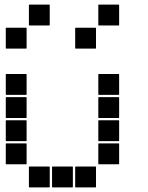

<svg xmlns="http://www.w3.org/2000/svg" viewBox="-20 -815 640 830"><path d="M407 -795H493Q495 -795 495 -793V-707Q495 -705 493 -705H407Q405 -705 405 -707V-793Q405 -795 407 -795ZM107 -795H193Q195 -795 195 -793V-707Q195 -705 193 -705H107Q105 -705 105 -707V-793Q105 -795 107 -795ZM307 -695H393Q395 -695 395 -693V-607Q395 -605 393 -605H307Q305 -605 305 -607V-693Q305 -695 307 -695ZM7 -695H93Q95 -695 95 -693V-607Q95 -605 93 -605H7Q5 -605 5 -607V-693Q5 -695 7 -695ZM407 -495H493Q495 -495 495 -493V-407Q495 -405 493 -405H407Q405 -405 405 -407V-493Q405 -495 407 -495ZM7 -495H93Q95 -495 95 -493V-407Q95 -405 93 -405H7Q5 -405 5 -407V-493Q5 -495 7 -495ZM407 -395H493Q495 -395 495 -393V-307Q495 -305 493 -305H407Q405 -305 405 -307V-393Q405 -395 407 -395ZM7 -395H93Q95 -395 95 -393V-307Q95 -305 93 -305H7Q5 -305 5 -307V-393Q5 -395 7 -395ZM407 -295H493Q495 -295 495 -293V-207Q495 -205 493 -205H407Q405 -205 405 -207V-293Q405 -295 407 -295ZM7 -295H93Q95 -295 95 -293V-207Q95 -205 93 -205H7Q5 -205 5 -207V-293Q5 -295 7 -295ZM407 -195H493Q495 -195 495 -193V-107Q495 -105 493 -105H407Q405 -105 405 -107V-193Q405 -195 407 -195ZM7 -195H93Q95 -195 95 -193V-107Q95 -105 93 -105H7Q5 -105 5 -107V-193Q5 -195 7 -195ZM307 -95H393Q395 -95 395 -93V-7Q395 -5 393 -5H307Q305 -5 305 -7V-93Q305 -95 307 -95ZM207 -95H293Q295 -95 295 -93V-7Q295 -5 293 -5H207Q205 -5 205 -7V-93Q205 -95 207 -95ZM107 -95H193Q195 -95 195 -93V-7Q195 -5 193 -5H107Q105 -5 105 -7V-93Q105 -95 107 -95Z"/></svg>

Font: Pixel Panel Black
Style: Regular
Weight: 900
Monospace: yes
Designer: Óliver Lalan
Foundry: Óliver Lalan
Version: Version 1.000; ttfautohint (v1.8.4.7-5d5b-dirty);gftools[0.9